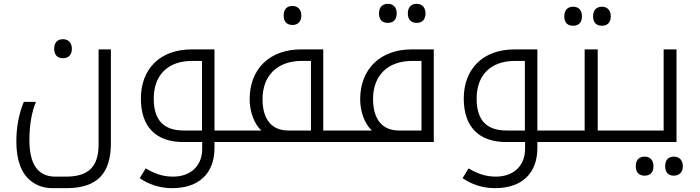

<svg xmlns="http://www.w3.org/2000/svg" viewBox="-20 -739 3642 999"><path d="M308 -436C336 -436 354 -454 354 -485C354 -517 335 -535 308 -535C279 -535 262 -518 262 -485C262 -453 279 -436 308 -436Z M254 240H326C488 240 557 161 557 6V-482H493V12C493 129 440 180 323 180H268C176 180 133 114 133 -10C133 -88 145 -157 167 -209H104C78 -148 65 -75 65 -3C65 92 90 162 139 201C169 226 207 240 254 240Z M876 240C1016 240 1096 162 1096 31V0H1187C1190 0 1192 -2 1192 -5V-56C1192 -59 1190 -60 1187 -60H1096V-482H978C811 -482 713 -379 713 -226C713 -79 792 0 933 0H1032V36C1032 122 974 180 880 180C824 180 782 163 738 137L707 188C753 220 810 240 876 240ZM1031 -60H936C831 -60 780 -114 780 -226C780 -351 856 -422 979 -422H1031Z M1502 -609C1530 -609 1548 -627 1548 -658C1548 -690 1529 -708 1502 -708C1473 -708 1456 -691 1456 -658C1456 -626 1473 -609 1502 -609Z M1762 -60H1662V-482H1547C1383 -482 1279 -381 1279 -222C1279 -163 1300 -96 1340 -60H1177C1174 -60 1172 -59 1172 -56V-5C1172 -2 1174 0 1177 0H1762C1765 0 1767 -1 1767 -4V-55C1767 -58 1766 -60 1762 -60ZM1598 -60H1480C1397 -60 1346 -114 1346 -223C1346 -345 1422 -422 1550 -422H1598Z M1998 -620C2027 -620 2044 -637 2044 -669C2044 -701 2027 -719 1998 -719C1973 -719 1952 -705 1952 -669C1952 -632 1973 -620 1998 -620ZM2148 -620C2178 -620 2194 -639 2194 -669C2194 -698 2178 -719 2148 -719C2119 -719 2102 -701 2102 -669C2102 -637 2119 -620 2148 -620Z M1752 0H2237V-482H2122C1958 -482 1854 -379 1854 -222C1854 -163 1875 -96 1915 -60H1752C1749 -60 1747 -59 1747 -56V-5C1747 -2 1749 0 1752 0ZM2055 -60C1972 -60 1921 -115 1921 -224C1921 -346 1997 -422 2125 -422H2173V-60Z M2556 240C2696 240 2776 162 2776 31V0H2867C2870 0 2872 -2 2872 -5V-56C2872 -59 2870 -60 2867 -60H2776V-482H2658C2491 -482 2393 -379 2393 -226C2393 -79 2472 0 2613 0H2712V36C2712 122 2654 180 2560 180C2504 180 2462 163 2418 137L2387 188C2433 220 2490 240 2556 240ZM2711 -60H2616C2511 -60 2460 -114 2460 -226C2460 -351 2536 -422 2659 -422H2711Z M2962 -605C2991 -605 3008 -622 3008 -654C3008 -686 2991 -704 2962 -704C2937 -704 2916 -690 2916 -654C2916 -617 2937 -605 2962 -605ZM3112 -605C3142 -605 3158 -624 3158 -654C3158 -683 3142 -704 3112 -704C3083 -704 3066 -686 3066 -654C3066 -622 3083 -605 3112 -605Z M2857 0H3240C3243 0 3245 -2 3245 -5V-56C3245 -59 3243 -60 3240 -60H3090V-482H3022V-60H2857C2854 -60 2852 -59 2852 -56V-5C2852 -2 2854 0 2857 0Z M3334 175C3362 175 3380 159 3380 126C3380 92 3361 76 3334 76C3308 76 3288 90 3288 126C3288 161 3308 175 3334 175ZM3486 175C3515 175 3533 156 3533 126C3533 95 3515 76 3486 76C3458 76 3441 93 3441 126C3441 158 3458 175 3486 175Z M3230 0H3500V-482H3433V-60H3230C3227 -60 3225 -59 3225 -56V-5C3225 -2 3227 0 3230 0Z"/></svg>

Font: Noto Kufi Arabic Light
Style: Regular
Weight: 300
Designer: Monotype Design Team, David Williams, Khaled Hosny
Foundry: Google LLC
Version: Version 2.109